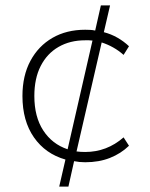

<svg xmlns="http://www.w3.org/2000/svg" viewBox="-20 -590 554 710"><path d="M199 100 222 0Q148 -21 105.5 -82Q63 -143 63 -235Q63 -310 92.5 -365Q122 -420 174 -450Q226 -480 295 -480Q304 -480 313.5 -479.5Q323 -479 332 -477L353 -570H387L364 -471Q391 -464 414.5 -450.5Q438 -437 457 -419L437 -387Q419 -403 398.5 -414.5Q378 -426 356 -433L263 -30Q271 -29 278.5 -28.5Q286 -28 295 -28Q335 -28 370.5 -41.5Q406 -55 437 -82L457 -51Q427 -22 386.5 -6Q346 10 295 10Q284 10 274 9Q264 8 254 6L233 100ZM230 -38 322 -440Q316 -441 309 -441Q302 -441 295 -441Q239 -441 196.5 -416.5Q154 -392 130.5 -346Q107 -300 107 -235Q107 -158 140 -107.5Q173 -57 230 -38Z"/></svg>

Font: Gantari ExtraLight
Style: Regular
Weight: 250
Designer: Anugrah Pasau
Foundry: Lafontype
Version: Version 1.000